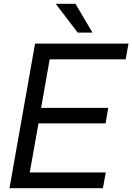

<svg xmlns="http://www.w3.org/2000/svg" viewBox="-20 -993 698 1013"><path d="M523 0H30L165 -763H658L643 -680H242L197 -424H551L537 -342H183L137 -83H538ZM468 -821H390L274 -973H378Z"/></svg>

Font: Open Sauce One
Style: Italic
Weight: 400
Italic angle: -10°
Designer: Alfredo Marco Pradil
Foundry: Creative Sauce Fz LLC
Version: Version 1.477